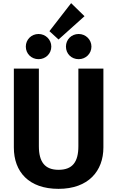

<svg xmlns="http://www.w3.org/2000/svg" viewBox="-20 -1183 746 1220"><path d="M432 -1163 294 -985 352 -932 517 -1080ZM225 -967C179 -967 144 -931 144 -887C144 -842 179 -807 225 -807C270 -807 306 -842 306 -887C306 -931 270 -967 225 -967ZM480 -967C433 -967 399 -931 399 -887C399 -842 433 -807 480 -807C525 -807 561 -842 561 -887C561 -931 525 -967 480 -967ZM637 -747H478V-254C478 -153 440 -104 352 -104C266 -104 227 -153 227 -254V-747H68V-246C68 -91 163 17 352 17C541 17 637 -96 637 -246Z"/></svg>

Font: Glow Sans TC Normal
Style: Bold
Weight: 700
Designer: Ryoko NISHIZUKA (kana, bopomofo & ideographs); Paul D. Hunt (Latin, Greek & Cyrillic); Sandoll Communications, Soo-young
Version: Version 0.93